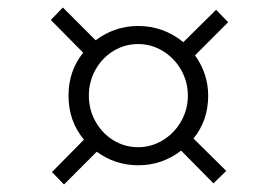

<svg xmlns="http://www.w3.org/2000/svg" viewBox="-20 -591 741 510"><path d="M234 -484Q285 -522 347 -522Q414 -522 467 -479L554 -565L586 -532L498 -444Q533 -395 533 -337Q533 -271 494 -223L581 -137L547 -104L461 -191Q411 -152 347 -152Q286 -152 237 -188L150 -101L118 -134L203 -220Q162 -269 162 -337Q162 -403 201 -451L115 -538L147 -571ZM216 -337Q216 -300 233.5 -268.5Q251 -237 281 -218.5Q311 -200 347 -200Q382 -200 412.5 -218.5Q443 -237 461 -268.5Q479 -300 479 -337Q479 -374 461 -405.5Q443 -437 412.5 -455.5Q382 -474 347 -474Q311 -474 281 -455.5Q251 -437 233.5 -405.5Q216 -374 216 -337Z"/></svg>

Font: Martel UltraLight
Style: Regular
Weight: 250
Designer: Dan Reynolds
Foundry: Dan Reynolds
Version: Version 1.001; ttfautohint (v1.1) -l 5 -r 5 -G 72 -x 0 -D la